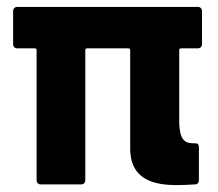

<svg xmlns="http://www.w3.org/2000/svg" viewBox="-20 -534 631 556"><path d="M565 -406V-502C565 -509 560 -514 553 -514H30C23 -514 18 -509 18 -502V-406C18 -399 23 -394 30 -394H81C84 -394 86 -392 86 -389V-12C86 -5 91 0 98 0H215C222 0 227 -5 227 -12V-389C227 -392 229 -394 232 -394H352C355 -394 357 -392 357 -389V-109C355 -12 427 2 493 2C511 2 529 1 544 0C552 0 556 -5 556 -12V-108C556 -115 553 -119 546 -119C546 -119 545 -119 544 -119C519 -119 499 -122 499 -186V-389C499 -392 501 -394 504 -394H553C560 -394 565 -399 565 -406Z"/></svg>

Font: Barlow Semi Condensed
Style: Bold
Weight: 700
Width: 4
Designer: Jeremy Tribby
Foundry: Tribby Type
Version: Version 1.422;hotconv 1.0.109;makeotfexe 2.5.65596